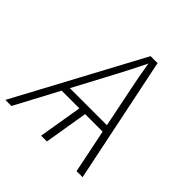

<svg xmlns="http://www.w3.org/2000/svg" viewBox="-204 -887 1045 1045"><g transform="rotate(45 319.0 -364.0)"><path d="M-15.6 0 375 -727.5H428.7L579.1 0H532.7L481 -252.4H346.2L304.2 0H259.8L301.8 -252.4H165.5L31.2 0ZM187.5 -293.5H472.7L426.3 -522Q418.9 -557.1 411.1 -598.6Q403.3 -640.1 395 -690.4Q370.6 -640.1 349.1 -598.6Q327.6 -557.1 309.1 -522Z"/></g></svg>

Font: Inter Extra Light
Style: Italic
Weight: 200
Italic angle: -9.39999°
Designer: Rasmus Andersson
Foundry: rsms
Version: Version 4.000;git-3c8e0fc